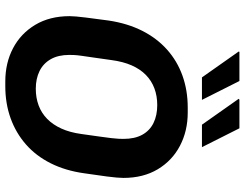

<svg xmlns="http://www.w3.org/2000/svg" viewBox="-122 -814 946 743"><g transform="rotate(90 351.5 -443.0)"><path d="M296 10Q224 10 167 -20Q110 -50 76.5 -106Q43 -162 43 -239Q43 -259 48.5 -302.5Q54 -346 60 -390Q71 -463 99.5 -519.5Q128 -576 172 -615.5Q216 -655 273 -675.5Q330 -696 397 -696H416Q487 -696 544.5 -666Q602 -636 635.5 -580Q669 -524 669 -447Q669 -426 663.5 -383.5Q658 -341 651 -295Q641 -223 612.5 -166Q584 -109 539.5 -70Q495 -31 438 -10.5Q381 10 314 10ZM324 -108Q359 -108 388.5 -119Q418 -130 440.5 -152Q463 -174 478 -207Q493 -240 499 -284Q505 -327 509 -355Q513 -383 515 -400.5Q517 -418 517.5 -428.5Q518 -439 518 -447Q518 -491 502 -520Q486 -549 456.5 -563.5Q427 -578 387 -578Q352 -578 322.5 -567Q293 -556 270.5 -534Q248 -512 233.5 -479Q219 -446 213 -401Q207 -358 203 -330.5Q199 -303 196.5 -285.5Q194 -268 193.5 -257.5Q193 -247 193 -238Q193 -195 209.5 -166Q226 -137 255.5 -122.5Q285 -108 324 -108ZM463 -751 363 -893 366 -896H477L550 -751ZM280 -751 180 -893 181 -896H294L367 -751Z"/></g></svg>

Font: Chivo Medium SemiBold
Style: Italic
Weight: 600
Italic angle: -8.05°
Version: Version 2.002